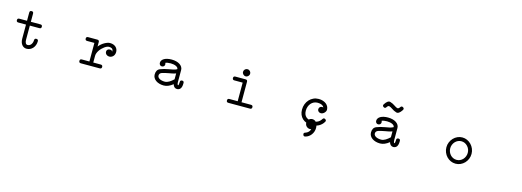

<svg xmlns="http://www.w3.org/2000/svg" viewBox="3 -1775 8423 3097"><g transform="rotate(15 4214.5 -226.5)"><path d="M124.5 -357.9Q92.8 -357.9 92.8 -389.6Q92.8 -421.4 124.5 -421.4H253.4V-559.1Q253.4 -591.3 285.6 -591.3Q317.4 -591.3 317.4 -559.1V-421.4H477.5Q509.3 -421.4 509.3 -389.6Q509.3 -357.9 477.5 -357.9H317.4V-121.6Q317.4 -87.9 328.6 -67.1Q339.8 -46.4 361.8 -46.4Q379.9 -46.4 394.8 -54.2Q409.7 -62 420.2 -75.7Q430.7 -89.4 436.8 -108.2Q442.9 -127 443.8 -149.4Q445.3 -179.2 474.1 -179.2Q507.3 -179.2 507.3 -147.9Q507.3 -111.8 495.8 -81.5Q484.4 -51.3 464.6 -29.5Q444.8 -7.8 418.5 4.4Q392.1 16.6 361.8 16.6Q337.4 16.6 317.6 6.6Q297.9 -3.4 283.4 -21.5Q269 -39.6 261.2 -64.9Q253.4 -90.3 253.4 -121.6V-357.9Z M1273.9 -357.9Q1241.7 -357.9 1241.7 -389.6Q1241.7 -421.4 1273.9 -421.4H1427.7Q1460 -421.4 1460 -389.6V-314Q1478 -337.9 1501.5 -357.7Q1524.9 -377.4 1549.8 -391.6Q1574.7 -405.8 1598.4 -413.6Q1622.1 -421.4 1640.1 -421.4Q1674.8 -421.4 1700 -411.4Q1725.1 -401.4 1741.2 -385.3Q1757.3 -369.1 1765.1 -348.6Q1772.9 -328.1 1772.9 -307.1Q1772.9 -282.7 1765.4 -263.9Q1757.8 -245.1 1744.9 -232.4Q1731.9 -219.7 1715.6 -213.1Q1699.2 -206.5 1681.6 -206.5Q1668.5 -206.5 1656.2 -211.2Q1644 -215.8 1634.5 -224.1Q1625 -232.4 1619.1 -244.6Q1613.3 -256.8 1613.3 -272.5Q1613.3 -293.5 1628.4 -306.4Q1643.6 -319.3 1665.5 -319.3Q1682.1 -319.3 1692.9 -314Q1703.6 -308.6 1707.5 -294.4Q1709 -300.8 1709 -306.2Q1709 -332 1691.2 -345Q1673.3 -357.9 1640.1 -357.9Q1625 -357.9 1606 -349.9Q1586.9 -341.8 1566.9 -327.4Q1546.9 -313 1527.6 -293.9Q1508.3 -274.9 1493.4 -252.7Q1478.5 -230.5 1469.2 -206.5Q1460 -182.6 1460 -158.7V-47.4H1585Q1617.2 -47.4 1617.2 -15.1Q1617.2 16.6 1585 16.6H1268.6Q1236.8 16.6 1236.8 -15.1Q1236.8 -47.4 1268.6 -47.4H1395.5V-357.9Z M2583 -342.8Q2590.3 -331.5 2590.3 -319.8Q2590.3 -298.3 2576.7 -285.9Q2563 -273.4 2542.5 -273.4Q2523.9 -273.4 2511.2 -287.1Q2498.5 -300.8 2498.5 -320.8Q2498.5 -344.2 2511.2 -363Q2523.9 -381.8 2546.9 -394.8Q2569.8 -407.7 2601.8 -414.6Q2633.8 -421.4 2671.9 -421.4Q2712.9 -421.4 2747.6 -412.4Q2782.2 -403.3 2807.1 -387Q2832 -370.6 2846.2 -347.7Q2860.4 -324.7 2860.4 -297.4V-99.6Q2860.4 -89.8 2861.3 -80.6Q2862.3 -71.3 2864.3 -64Q2866.2 -56.6 2868.9 -52Q2871.6 -47.4 2875.5 -47.4Q2876.5 -47.4 2876.5 -46.9Q2881.8 -48.8 2885 -64Q2888.2 -79.1 2888.2 -98.1V-105Q2888.2 -137.2 2921.4 -137.2Q2935.5 -137.2 2943.6 -129.6Q2951.7 -122.1 2951.7 -106.4V-98.1Q2951.7 -39.6 2931.4 -12Q2911.1 15.6 2874.5 16.6H2875.5Q2850.1 16.6 2831.3 1.5Q2812.5 -13.7 2803.7 -45.9Q2726.6 16.6 2652.3 16.6Q2612.8 16.6 2578.6 6.8Q2544.4 -2.9 2519.5 -20.8Q2494.6 -38.6 2480.5 -63.2Q2466.3 -87.9 2466.3 -117.7Q2466.3 -197.3 2526.9 -221.2Q2586.4 -245.1 2664.6 -258.3Q2700.2 -264.2 2735.4 -271.7Q2770.5 -279.3 2796.9 -293.9V-297.4Q2796.9 -310.5 2786.6 -321.8Q2776.4 -333 2759 -341.1Q2741.7 -349.1 2719 -353.5Q2696.3 -357.9 2671.9 -357.9Q2642.1 -357.9 2619.4 -354Q2596.7 -350.1 2583 -342.8ZM2796.9 -125.5V-224.1Q2768.6 -212.9 2737.3 -206.8Q2706.1 -200.7 2675.3 -195.3Q2647 -189.9 2621.8 -184.1Q2596.7 -178.2 2574.2 -171.4Q2530.3 -157.2 2530.3 -117.7Q2530.3 -102.1 2539.6 -89.1Q2548.8 -76.2 2565.2 -66.9Q2581.5 -57.6 2604 -52.5Q2626.5 -47.4 2652.3 -47.4Q2671.4 -47.4 2689.7 -53.5Q2708 -59.6 2725.8 -70.1Q2743.7 -80.6 2761.2 -94.7Q2778.8 -108.9 2796.9 -125.5ZM2875.5 -46.9H2876.5Z M3891.6 -587.4Q3904.3 -587.4 3915.3 -582.5Q3926.3 -577.6 3934.3 -569.6Q3942.4 -561.5 3946.8 -550.8Q3951.2 -540 3951.2 -528.3Q3951.2 -516.1 3946.3 -505.1Q3941.4 -494.1 3933.3 -486.1Q3925.3 -478 3914.6 -473.1Q3903.8 -468.3 3891.6 -468.3Q3879.4 -468.3 3868.7 -473.1Q3857.9 -478 3849.9 -486.1Q3841.8 -494.1 3836.9 -505.1Q3832 -516.1 3832 -528.3Q3832 -552.2 3849.6 -569.8V-570.3Q3866.7 -587.4 3891.6 -587.4ZM4094.2 -47.4Q4126 -47.4 4126 -15.1Q4126 16.6 4094.2 16.6H3732.4Q3700.7 16.6 3700.7 -15.1Q3700.7 -47.4 3732.4 -47.4H3871.6V-357.9H3732.4Q3700.7 -357.9 3700.7 -389.6Q3700.7 -421.4 3732.4 -421.4H3903.8Q3935.5 -421.4 3935.5 -389.6V-47.4Z M5266.1 -123.5Q5275.9 -140.6 5290.5 -140.6Q5297.9 -140.6 5304.2 -137.7Q5310.5 -134.8 5315.7 -130.4Q5320.8 -126 5323.7 -120.6Q5326.7 -115.2 5326.7 -110.4Q5326.7 -102.1 5320.8 -91.8Q5306.2 -65.9 5284.9 -45.9Q5263.7 -25.9 5237.8 -11.7Q5219.7 -2 5199.7 4.4V4.9Q5204.6 23.4 5204.6 42.5Q5204.6 75.2 5194.6 104.5Q5184.6 133.8 5166.7 157.2Q5148.9 180.7 5125 197Q5101.1 213.4 5073.2 220.2Q5066.9 222.2 5060.5 222.2Q5049.3 222.2 5041 213.1Q5032.7 204.1 5032.7 186Q5032.7 176.3 5036.4 171.6Q5040 167 5046.6 163.8Q5053.2 160.6 5062.5 157.7Q5071.8 154.8 5082.5 148.4Q5099.6 138.7 5112.3 123.8Q5125 108.9 5132.8 86.9Q5133.8 82.5 5134.3 81.5Q5120.1 84.5 5112.3 84.5Q5095.7 84.5 5080.8 78.1Q5065.9 71.8 5054.4 60.8Q5043 49.8 5036.4 34.7Q5029.8 19.5 5029.8 2V0Q4993.7 -13.7 4967.3 -38.1Q4939 -64.5 4923.6 -102.1Q4908.2 -139.6 4908.2 -186.5Q4908.2 -236.3 4924.8 -279.1Q4941.4 -321.8 4970.5 -353.5Q4999.5 -385.3 5039.3 -403.3Q5079.1 -421.4 5126 -421.4Q5164.6 -421.4 5196.3 -411.1Q5228 -400.9 5250.5 -383.3Q5272.9 -365.7 5285.4 -341.8Q5297.9 -317.9 5298.8 -290V-288.1Q5298.8 -272.9 5291.5 -258.8Q5284.2 -244.6 5272.7 -233.2Q5261.2 -221.7 5246.8 -214.8Q5232.4 -208 5218.3 -207.5H5216.8Q5205.1 -207.5 5194.8 -211.2Q5184.6 -214.8 5177 -221.7Q5169.4 -228.5 5164.8 -238.5Q5160.2 -248.5 5160.2 -261.2Q5160.2 -271.5 5164.1 -280.5Q5168 -289.6 5174.8 -296.1Q5181.6 -302.7 5190.4 -306.6Q5199.2 -310.5 5209.5 -310.5Q5214.8 -310.5 5220.7 -309.6Q5226.6 -308.6 5231.9 -306.2Q5222.7 -330.6 5195.3 -344.2Q5168 -357.9 5126 -357.9Q5091.3 -357.9 5063 -344.5Q5034.7 -331.1 5014.6 -307.6Q4994.6 -284.2 4983.4 -252.9Q4972.2 -221.7 4972.2 -186.5Q4972.2 -117.2 5012.2 -82Q5030.3 -66.4 5055.2 -58.1Q5065.9 -68.4 5080.1 -74.2Q5095.2 -80.6 5112.3 -80.6Q5135.7 -80.6 5156.2 -67.9Q5165.5 -62 5173.3 -53.2Q5191.9 -58.6 5208.5 -67.4Q5245.1 -87.9 5266.1 -123.5Z M6488.8 -46.9Q6494.1 -48.8 6497.3 -64Q6500.5 -79.1 6500.5 -98.1V-105Q6500.5 -137.2 6533.7 -137.2Q6547.9 -137.2 6555.9 -129.6Q6564 -122.1 6564 -106.4V-98.1Q6564 -39.6 6543.5 -11.7Q6523.4 15.1 6487.8 16.6Q6462.4 16.6 6443.6 1.5Q6424.8 -13.7 6416 -45.9Q6338.9 16.6 6264.6 16.6Q6225.1 16.6 6190.9 6.8Q6156.7 -2.9 6131.8 -20.8Q6106.9 -38.6 6092.8 -63.2Q6078.6 -87.9 6078.6 -117.7Q6078.6 -197.3 6139.2 -221.2Q6198.7 -245.1 6276.9 -258.3Q6312.5 -264.2 6347.7 -271.7Q6382.8 -279.3 6409.2 -293.9V-297.4Q6409.2 -310.5 6398.9 -321.8Q6388.7 -333 6371.3 -341.1Q6354 -349.1 6331.3 -353.5Q6308.6 -357.9 6284.2 -357.9Q6254.4 -357.9 6231.7 -354Q6209 -350.1 6195.3 -342.8Q6202.6 -331.5 6202.6 -319.8Q6202.6 -298.3 6189 -285.9Q6175.3 -273.4 6154.8 -273.4Q6136.2 -273.4 6123.5 -287.1Q6110.8 -300.8 6110.8 -320.8Q6110.8 -344.2 6123.5 -363Q6136.2 -381.8 6159.2 -394.8Q6182.1 -407.7 6214.1 -414.6Q6246.1 -421.4 6284.2 -421.4Q6325.2 -421.4 6359.9 -412.4Q6394.5 -403.3 6419.4 -387Q6444.3 -370.6 6458.5 -347.7Q6472.7 -324.7 6472.7 -297.4V-99.6Q6472.7 -89.8 6473.6 -80.6Q6474.6 -71.3 6476.6 -64Q6478.5 -56.6 6481.2 -52Q6483.9 -47.4 6487.8 -47.4Q6488.8 -47.4 6488.8 -46.9ZM6409.2 -125.5V-224.1Q6380.9 -212.9 6349.6 -206.8Q6318.4 -200.7 6287.6 -195.3Q6259.3 -189.9 6234.1 -184.1Q6209 -178.2 6186.5 -171.4Q6142.6 -157.2 6142.6 -117.7Q6142.6 -102.1 6151.9 -89.1Q6161.1 -76.2 6177.5 -66.9Q6193.8 -57.6 6216.3 -52.5Q6238.8 -47.4 6264.6 -47.4Q6283.7 -47.4 6302 -53.5Q6320.3 -59.6 6338.1 -70.1Q6356 -80.6 6373.5 -94.7Q6391.1 -108.9 6409.2 -125.5ZM6429.2 -633.8Q6446.3 -660.6 6473.6 -643.6Q6500 -626.5 6482.9 -599.6Q6433.1 -522.5 6389.4 -535.2Q6345.7 -547.9 6303.2 -578.6Q6280.3 -594.2 6258.1 -601.8Q6235.8 -609.4 6213.9 -574.7Q6196.3 -547.4 6169.9 -565.4Q6143.1 -581.5 6160.2 -609.4Q6209.5 -686 6253.2 -673.3Q6296.9 -660.6 6339.8 -630.4Q6361.8 -614.3 6384.3 -606.7Q6406.7 -599.1 6429.2 -633.8Z M7525.4 -421.4Q7568.4 -421.4 7606.4 -404.1Q7644.5 -386.7 7673.1 -356.7Q7701.7 -326.7 7718.5 -286.9Q7735.4 -247.1 7735.4 -202.6Q7735.4 -157.2 7718.8 -117.4Q7702.1 -77.6 7673.6 -47.9Q7645 -18.1 7606.7 -0.7Q7568.4 16.6 7525.4 16.6Q7481.9 16.6 7443.8 -0.5Q7405.8 -17.6 7377.2 -47.4Q7348.6 -77.1 7332 -117.2Q7315.4 -157.2 7315.4 -202.6Q7315.4 -247.6 7332.3 -287.4Q7349.1 -327.1 7377.7 -356.9Q7406.2 -386.7 7444.3 -404.1Q7482.4 -421.4 7525.4 -421.4ZM7628.4 -312.5Q7585 -357.9 7525.4 -357.9Q7495.6 -357.9 7469 -345.7Q7442.4 -333.5 7422.6 -312.3Q7402.8 -291 7391.1 -262.7Q7379.4 -234.4 7379.4 -202.6Q7379.4 -170.9 7390.6 -142.8Q7401.9 -114.7 7421.4 -93.5Q7440.9 -72.3 7467.5 -59.8Q7494.1 -47.4 7525.4 -47.4Q7556.2 -47.4 7582.8 -59.6Q7609.4 -71.8 7629.2 -93Q7648.9 -114.3 7660.4 -142.6Q7671.9 -170.9 7671.9 -202.6Q7671.9 -266.6 7628.4 -312.5Z"/></g></svg>

Font: Erica Type
Style: Italic
Weight: 400
Monospace: yes
Designer: Peter Wiegel
Foundry: Peter Wiegel
Version: Version 1.000 2010 initial release